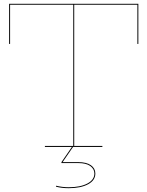

<svg xmlns="http://www.w3.org/2000/svg" viewBox="-20 -772 775 1009"><path d="M707 -752V-541H702V-747H370V-5H518V0H364L309 80H391Q435 80 458 96.5Q481 113 481 140Q481 176 442.5 196.5Q404 217 341 217Q304 217 274 209L275 204Q307 212 341 212Q402 212 439 192.5Q476 173 476 140Q476 116 454.5 100.5Q433 85 391 85H303V80L358 0H216V-5H365V-747H33V-541H28V-752Z"/></svg>

Font: Hepta Slab Hairline
Style: Regular
Weight: 400
Designer: Michael LaGattuta
Foundry: Michael LaGattuta
Version: Version 1.100; ttfautohint (v1.8) -l 8 -r 50 -G 200 -x 14 -D